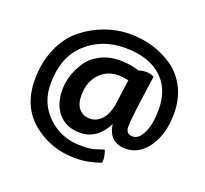

<svg xmlns="http://www.w3.org/2000/svg" viewBox="-113 -701 972 911"><g transform="rotate(20 373.0 -245.5)"><path d="M721 -283Q721 -180 675.5 -114Q630 -48 560 -48Q477 -48 464 -137Q445 -96 411 -70.5Q377 -45 332 -45Q263 -45 223.5 -89.5Q184 -134 184 -209Q184 -284 231 -354Q254 -389 297.5 -411Q341 -433 393.5 -433Q446 -433 493 -418Q510 -424 531.5 -424Q553 -424 570 -414Q538 -200 538 -151Q538 -114 573 -114Q604 -114 625 -158.5Q646 -203 646 -276Q646 -381 580.5 -439Q515 -497 397.5 -497Q280 -497 201 -424Q122 -351 122 -216Q122 -118 190 -53.5Q258 11 357 11Q403 11 422.5 5Q442 -1 454 -5L469 -10Q473 -8 477 10Q481 28 481 38.5Q481 49 479 53Q416 76 352 76Q228 76 136.5 1Q45 -74 45 -209Q45 -298 76 -368.5Q107 -439 159 -481Q211 -523 273 -545Q335 -567 397 -567Q459 -567 513.5 -550.5Q568 -534 615.5 -501.5Q663 -469 692 -412.5Q721 -356 721 -283ZM413 -364Q353 -364 315.5 -322.5Q278 -281 278 -215Q278 -169 299 -146.5Q320 -124 352.5 -124Q385 -124 410 -149.5Q435 -175 445 -225L463 -358Q431 -364 413 -364Z"/></g></svg>

Font: Lily Script One
Style: Regular
Weight: 400
Designer: Julia Petretta
Foundry: Julia Petretta
Version: Version 1.002;PS 001.001;hotconv 1.0.70;makeotf.lib2.5.58329